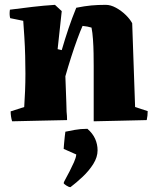

<svg xmlns="http://www.w3.org/2000/svg" viewBox="-20 -496 642 793"><path d="M30 5Q24 -15 24 -36L80 -54Q82 -83 83.5 -119.5Q85 -156 85 -192Q85 -225 84 -265Q83 -305 80.5 -344Q78 -383 76 -410L22 -421Q18 -437 21 -456Q67 -462 113.5 -467.5Q160 -473 207 -476L235 -450L218 -293L235 -289Q249 -337 263 -378.5Q277 -420 295 -464Q330 -471 357 -473.5Q384 -476 417 -476Q437 -476 459 -464Q481 -452 499 -434.5Q517 -417 526 -400Q529 -313 532 -227Q535 -141 538 -54L590 -37Q590 -28 589 -18.5Q588 -9 586 0Q537 1 479.5 2.5Q422 4 367 5V-224Q367 -247 366.5 -276Q366 -305 364 -333.5Q362 -362 358 -382Q342 -387 321 -389Q312 -369 299.5 -335Q287 -301 274 -260.5Q261 -220 250 -181L254 -71L255 -35Q256 -26 256.5 -17.5Q257 -9 257 0Q200 1 140.5 2.5Q81 4 30 5ZM271 277Q264 277 253.5 270Q243 263 243 260Q243 257 250.5 243.5Q258 230 267.5 211.5Q277 193 285.5 174Q294 155 295 142L243 119Q243 114 244.5 98.5Q246 83 247.5 68Q249 53 250 48Q264 45 288.5 40.5Q313 36 341 36Q363 55 373 77.5Q383 100 383 125Q383 153 365.5 181Q348 209 321.5 234Q295 259 271 277Z"/></svg>

Font: Labrada ExtraBold
Style: Regular
Weight: 800
Designer: Mercedes Jáuregui
Foundry: Omnibus-Type Team
Version: Version 1.000; ttfautohint (v1.8.4.7-5d5b)